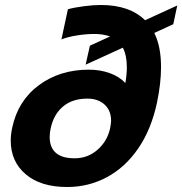

<svg xmlns="http://www.w3.org/2000/svg" viewBox="-20 -734 730 769"><path d="M23 -171Q23 -196 29 -223Q52 -331 136 -393Q220 -455 336 -455Q381 -455 420 -441Q459 -427 482 -401Q488 -436 488 -465Q488 -512 472 -543L323 -475L340 -551L421 -588Q393 -598 358 -598Q325 -598 287.5 -592Q250 -586 226 -576L252 -697Q277 -704 315.5 -709Q354 -714 384 -714Q499 -714 561 -653L690 -712L674 -637L598 -602Q625 -548 625 -465Q625 -401 609 -324Q586 -216 534 -140Q482 -64 408.5 -24.5Q335 15 249 15Q143 15 83 -36Q23 -87 23 -171ZM421 -220Q425 -242 425 -250Q425 -291 399 -315Q373 -339 330 -339Q270 -339 232.5 -307.5Q195 -276 183 -220Q179 -203 179 -185Q179 -144 203.5 -122Q228 -100 279 -100Q332 -100 371 -134.5Q410 -169 421 -220Z"/></svg>

Font: Prompt SemiBold
Style: Italic
Weight: 600
Italic angle: -12°
Designer: Katatrad Team
Foundry: CadsonDemak
Version: Version 1.001